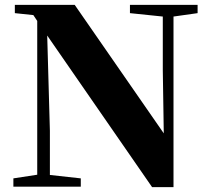

<svg xmlns="http://www.w3.org/2000/svg" viewBox="-20 -767 865 789"><path d="M605 2H693V-699L792 -713V-747H514V-713L649 -699V-478L653 -219L287 -747H41V-713L117 -705L133 -681V-49L35 -34V0H312V-34L185 -48V-230L174 -621Z"/></svg>

Font: GenKiMin2 TW H
Style: Regular
Weight: 900
Version: Version 2.100;PS 2.1;hotconv 16.6.51;makeotf.lib2.5.65220 DE